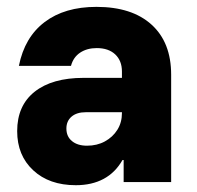

<svg xmlns="http://www.w3.org/2000/svg" viewBox="-20 -530 573 559"><path d="M200.8 9.2Q123.3 9.2 76.7 -34.2Q30 -77.5 30 -148.3Q30 -222.5 80.8 -262.9Q131.7 -303.3 223.3 -303.3H335V-321.7Q335 -353.3 315.4 -371.7Q295.8 -390 261.7 -390Q233.3 -390 213.3 -376.7Q193.3 -363.3 186.7 -338.3H35Q51.7 -421.7 110 -465.8Q168.3 -510 260.8 -510Q364.2 -510 421.2 -458.3Q478.3 -406.7 478.3 -312.5V0H340V-64.2H336.7Q315.8 -27.5 281.7 -9.2Q247.5 9.2 200.8 9.2ZM233.3 -105.8Q262.5 -105.8 285.4 -118.3Q308.3 -130.8 321.7 -152.1Q335 -173.3 335 -200.8V-203.3H230Q203.3 -203.3 188.3 -190.4Q173.3 -177.5 173.3 -155.8Q173.3 -132.5 189.6 -119.2Q205.8 -105.8 233.3 -105.8Z"/></svg>

Font: Funnel Sans Light ExtraBold
Style: Regular
Weight: 800
Version: Version 1.000